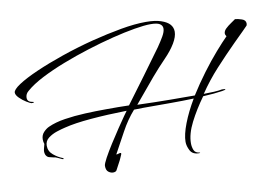

<svg xmlns="http://www.w3.org/2000/svg" viewBox="-75 -783 1349 949"><g transform="rotate(-10 599.0 -308.5)"><path d="M420 44Q409 44 397.5 35.5Q386 27 386 5Q386 -5 401.5 -33.5Q417 -62 439.5 -97.5Q462 -133 484.5 -166.5Q507 -200 522.5 -222Q538 -244 539 -245Q441 -243 358.5 -236Q276 -229 225 -216Q207 -212 182.5 -204Q158 -196 139 -181.5Q120 -167 120 -143Q120 -115 142.5 -96.5Q165 -78 187 -70Q191 -70 191 -66Q191 -62 183 -65.5Q175 -69 164 -74.5Q153 -80 142 -81Q131 -83 121 -86Q111 -89 105 -101Q102 -110 102 -116Q102 -123 104 -131Q106 -139 110 -154Q106 -165 106 -177Q106 -199 120 -213.5Q134 -228 148 -234Q183 -250 231.5 -257.5Q280 -265 334.5 -267.5Q389 -270 441 -270Q473 -270 501.5 -270Q530 -270 555 -269Q600 -329 651.5 -399Q703 -469 745 -527Q763 -553 776 -575.5Q789 -598 789 -614Q789 -629 775.5 -637.5Q762 -646 729 -646Q699 -646 648.5 -637.5Q598 -629 536 -613.5Q474 -598 407 -577Q340 -556 277 -531.5Q214 -507 162.5 -480.5Q111 -454 79 -426Q63 -413 63 -394Q63 -373 88 -369Q94 -369 94 -366Q94 -362 84 -364V-363Q76 -365 58 -376Q40 -387 25 -402Q10 -417 10 -429Q10 -444 45 -467Q80 -490 140.5 -516.5Q201 -543 276.5 -569Q352 -595 433 -616Q512 -636 582.5 -648.5Q653 -661 708 -661Q755 -661 784 -651Q814 -641 827.5 -625.5Q841 -610 841 -589Q841 -564 822 -532Q803 -500 769 -465Q734 -429 698 -387Q662 -345 634.5 -311Q607 -277 596 -265Q686 -262 760.5 -261.5Q835 -261 884 -261Q918 -315 956 -366Q994 -417 1029.5 -457.5Q1065 -498 1089 -522Q1083 -530 1083 -536Q1083 -549 1095 -560.5Q1107 -572 1122 -582Q1137 -592 1145 -598Q1159 -597 1178.5 -590.5Q1198 -584 1198 -567Q1198 -563 1196 -557Q1195 -555 1173 -533.5Q1151 -512 1122 -483Q1071 -432 1020.5 -377Q970 -322 929 -261Q954 -261 980.5 -262.5Q1007 -264 1020 -267H1027Q1038 -267 1038 -264Q1038 -262 1021 -259Q983 -253 924 -250Q882 -192 853 -135Q824 -78 824 -31Q824 -13 830.5 3Q837 19 859 21Q862 22 860 23Q858 24 856 24Q823 24 811 1Q799 -22 799 -43Q799 -79 820 -133.5Q841 -188 876 -247Q849 -246 819.5 -245.5Q790 -245 759 -245H666Q644 -245 621 -245Q598 -245 576 -244Q538 -201 508.5 -146.5Q479 -92 451 -41Q457 -41 462.5 -43Q468 -45 472 -45Q476 -45 476 -42Q476 -38 473 -32.5Q470 -27 468 -21Q463 -9 454.5 6Q446 21 438 37Q433 44 420 44Z"/></g></svg>

Font: The Nautigal
Style: Regular
Weight: 400
Designer: Robert E. Leuschke
Foundry: Robert E. Leuschke
Version: Version 1.100; ttfautohint (v1.8.3)